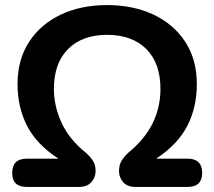

<svg xmlns="http://www.w3.org/2000/svg" viewBox="-20 -735 843 755"><path d="M85 0Q28 0 28 -55Q28 -111 85 -111H210Q124 -167 86.5 -240Q49 -313 49 -404Q49 -501 94.5 -570.5Q140 -640 219 -677.5Q298 -715 401 -715Q504 -715 583.5 -677.5Q663 -640 708.5 -570.5Q754 -501 754 -404Q754 -313 716.5 -240Q679 -167 594 -111H718Q775 -111 775 -55Q775 0 718 0H511Q481 0 464.5 -18.5Q448 -37 448 -62Q448 -85 457 -101Q466 -117 485 -135Q550 -188 580.5 -251Q611 -314 611 -385Q611 -487 555 -542.5Q499 -598 401 -598Q304 -598 248 -542.5Q192 -487 192 -385Q192 -318 222 -252.5Q252 -187 317 -135Q337 -117 346.5 -101Q356 -85 356 -63Q356 -37 339 -18.5Q322 0 292 0Z"/></svg>

Font: Chiron GoRound TC SB
Style: Regular
Weight: 500
Designer: Ryoko NISHIZUKA 西塚涼子 (kana, bopomofo & ideographs); Paul D. Hunt (Latin, Greek & Cyrillic); Sandoll Communications 산돌커뮤니
Foundry: Adobe
Version: Version 1.000;hotconv 1.1.1;makeotfexe 2.6.0